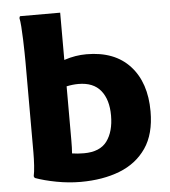

<svg xmlns="http://www.w3.org/2000/svg" viewBox="-54 -809 772 870"><g transform="rotate(-5 332.0 -374.0)"><path d="M278 12Q224 12 168.5 1.5Q113 -9 72 -24L68 -32Q72 -50 74 -80Q76 -110 76 -140Q76 -170 76 -190V-552Q76 -567 75.5 -594.5Q75 -622 74 -653.5Q73 -685 71 -712Q69 -739 66 -752L69 -760H252V-545Q279 -554 304 -558Q329 -562 354 -562Q482 -562 551.5 -486Q621 -410 621 -279Q621 -176 577 -112Q533 -48 456 -18Q379 12 278 12ZM252 -179Q252 -162 251.5 -147Q251 -132 250 -120Q262 -118 276 -117Q290 -116 304 -116Q377 -116 409 -159.5Q441 -203 441 -276Q441 -348 407.5 -389.5Q374 -431 306 -431Q280 -431 252 -425Z"/></g></svg>

Font: Kufam
Style: Bold
Weight: 700
Designer: Wael Morcos, Artur Schmal
Foundry: Original Type
Version: Version 1.300; ttfautohint (v1.8.3)